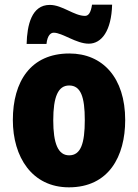

<svg xmlns="http://www.w3.org/2000/svg" viewBox="-20 -858 592 822"><path d="M94 -670H179C183 -708 198 -718 210 -718C247 -718 306 -671 360 -671C415 -671 457 -726 460 -838H374C369 -804 359 -790 344 -790C297 -790 247 -837 193 -837C115 -837 96 -750 94 -670ZM516 -344C516 -526 419 -629 277 -629C112 -629 35 -510 35 -344C35 -186 117 -56 275 -56C446 -56 516 -189 516 -344ZM208 -343C208 -444 229 -492 276 -492C326 -492 343 -443 343 -344C343 -244 326 -193 276 -193C228 -193 208 -245 208 -343Z"/></svg>

Font: Noto Sans Malayalam UI Condensed Black
Style: Regular
Weight: 900
Width: 3
Designer: Jelle Bosma - Monotype Design Team
Foundry: Monotype Imaging Inc.
Version: Version 2.104